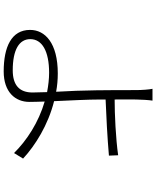

<svg xmlns="http://www.w3.org/2000/svg" viewBox="77 -890 846 1040"><g transform="rotate(90 500.0 -370.0)"><path d="M519 -519C602 -522 731 -529 823 -537L821 -587C730 -574 599 -568 519 -568C519 -615 518 -656 519 -684C519 -709 522 -756 525 -773H461C465 -757 468 -713 468 -684C468 -540 468 -395 477 -251C445 -257 412 -260 378 -260C213 -260 142 -191 142 -110C142 -9 234 33 367 33C479 33 532 -30 532 -106C532 -129 531 -157 530 -189C643 -156 741 -92 809 -23L839 -72C768 -138 656 -208 528 -240C524 -328 519 -423 519 -491ZM481 -123C481 -52 441 -16 361 -16C249 -16 192 -51 192 -111C192 -175 257 -213 374 -213C407 -213 442 -209 479 -202C480 -170 481 -143 481 -123Z"/></g></svg>

Font: Spoqa Han Sans Neo Light
Style: Regular
Weight: 300
Designer: [Spoqa Han Sans Neo] Dong-huui Kim  Younghwa Kang  Yujin Lee  [Noto Sans] Ryoko NISHIZUKA  (kana & ideographs); Paul D. 
Foundry: Spoqa (http://www.spoqa-han-sans.com)
Version: Version 1.000